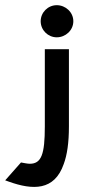

<svg xmlns="http://www.w3.org/2000/svg" viewBox="-148 -641 351 741"><path d="M-128 55 -114 60C-22 93 62 96 98 -8C111 -43 118 -90 118 -153V-451H25V-153C25 -46 12 -9 -33 -9C-42 -9 -56 -12 -67 -14ZM9 -559C9 -525 37 -497 71 -497C105 -497 135 -524 135 -559C135 -594 105 -621 71 -621C37 -621 9 -593 9 -559Z"/></svg>

Font: Charger Sport
Style: BdExt
Weight: 700
Designer: Jasper
Foundry: Cannot Into Space Fonts
Version: Version 1.1